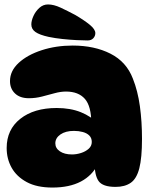

<svg xmlns="http://www.w3.org/2000/svg" viewBox="-20 -831 679 864"><path d="M500 10Q442 10 423.5 -16.5Q405 -43 406 -101L423 -96Q369 13 216 13Q146 13 100.5 -11.5Q55 -36 32.5 -76Q10 -116 10 -165Q10 -248 71.5 -296.5Q133 -345 235 -345Q297 -345 344 -326Q391 -307 423 -273L391 -275Q391 -353 362 -386Q333 -419 277 -419Q253 -419 225.5 -411.5Q198 -404 169 -396.5Q140 -389 110 -389Q70 -389 47.5 -410.5Q25 -432 25 -466Q25 -512 64 -548Q103 -584 167.5 -605Q232 -626 307 -626Q405 -626 477 -589.5Q549 -553 578 -477Q600 -422 609.5 -353Q619 -284 619 -206Q619 -121 607 -74Q595 -27 568.5 -8.5Q542 10 500 10ZM304 -136Q324 -136 344.5 -142.5Q365 -149 379 -161.5Q393 -174 393 -192Q393 -210 382 -221Q371 -232 352.5 -237Q334 -242 313 -242Q275 -242 252 -226Q229 -210 229 -186Q229 -164 249.5 -150Q270 -136 304 -136ZM409 -682Q409 -669 400 -659Q391 -649 374 -649Q355 -649 324.5 -650.5Q294 -652 261 -655.5Q228 -659 199 -665Q158 -674 139.5 -687Q121 -700 121 -721Q121 -738 130.5 -759Q140 -780 157 -795.5Q174 -811 196 -811Q222 -811 253 -796.5Q284 -782 318 -764Q359 -740 384 -719.5Q409 -699 409 -682Z"/></svg>

Font: DynaPuff
Style: Bold
Weight: 700
Designer: Toshi Omagari, Jennifer Daniel
Foundry: Google Fonts
Version: Version 2.000